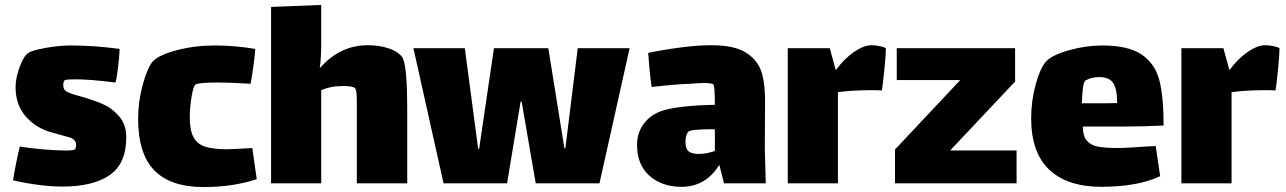

<svg xmlns="http://www.w3.org/2000/svg" viewBox="-20 -707 5203 777"><path d="M233 48Q146 48 33 23Q36 -1 45 -45.5Q54 -90 60 -114Q102 -107 154.5 -102.5Q207 -98 244 -98Q276 -98 283 -102Q284 -103 286 -108.5Q288 -114 288 -120Q288 -144 258 -152Q249 -154 186 -172Q123 -190 83 -237Q43 -284 43 -354Q43 -391 59.5 -436Q76 -481 95 -493Q109 -503 164 -513Q219 -523 265 -523Q364 -523 464 -509Q464 -487 458 -436.5Q452 -386 447 -373Q346 -386 284 -386Q252 -386 243 -383Q240 -382 238 -376.5Q236 -371 236 -362Q236 -346 246 -339Q257 -330 302 -318Q356 -303 394.5 -286.5Q433 -270 462 -236.5Q491 -203 491 -151Q491 -45 424 1.5Q357 48 233 48Z M1019 18Q923 50 804 50Q671 50 605 -17Q539 -84 539 -227Q539 -297 558 -365.5Q577 -434 598 -458Q623 -485 696 -504Q769 -523 848 -523Q930 -523 1013 -509Q1011 -479 1005.5 -439Q1000 -399 994 -368Q921 -373 855 -373Q791 -373 773 -366Q763 -362 755.5 -317Q748 -272 748 -233Q748 -180 763 -152Q778 -124 810 -113.5Q842 -103 897 -103Q921 -103 1001 -108Z M1628 -253V35H1424V-251Q1424 -255 1424 -297.5Q1424 -340 1418 -349Q1415 -354 1401 -356.5Q1387 -359 1370 -359L1349 -358Q1316 -357 1280 -342V35H1077V-679L1280 -687V-548Q1280 -462 1274 -434L1276 -433Q1356 -524 1469 -524Q1512 -524 1549.5 -512.5Q1587 -501 1606 -478Q1617 -465 1622.5 -412.5Q1628 -360 1628 -253Z M2032 35H1775L1653 -512H1861L1915 -105H1919L1979 -512H2199L2264 -107H2268L2318 -512H2528L2406 35H2148L2091 -296H2087Z M2910 35 2891 -40Q2836 49 2738 49Q2659 49 2608.5 4.5Q2558 -40 2558 -121Q2558 -171 2587 -208.5Q2616 -246 2667 -261Q2734 -280 2873 -283Q2873 -361 2866 -366Q2860 -371 2828 -371Q2808 -371 2772 -368Q2715 -366 2617 -355Q2608 -420 2603 -493Q2666 -506 2735 -515Q2804 -524 2859 -524Q2954 -524 3001.5 -492.5Q3049 -461 3063.5 -410Q3078 -359 3076 -280L3075 -105L3079 35ZM2873 -96V-184H2863Q2775 -184 2766 -174Q2760 -168 2757 -156.5Q2754 -145 2754 -134Q2754 -105 2767 -94.5Q2780 -84 2808 -84Q2838 -84 2873 -96Z M3565 -512Q3565 -486 3559 -426Q3553 -366 3549 -341Q3537 -342 3505 -342Q3430 -342 3371 -334V35H3168V-512H3338L3362 -424H3363Q3397 -470 3436.5 -497Q3476 -524 3507 -524Q3522 -524 3539.5 -520.5Q3557 -517 3565 -512Z M4094 -98V35H3602V-102L3866 -383H3609V-512H4088V-377L3825 -98Z M4617 -114Q4628 -114 4657 -116L4675 6Q4583 49 4437 49Q4300 49 4226.5 -20Q4153 -89 4153 -228Q4153 -299 4171.5 -366Q4190 -433 4214 -459Q4239 -485 4307 -504Q4375 -523 4441 -523Q4548 -523 4602 -485Q4656 -447 4672.5 -379.5Q4689 -312 4689 -199Q4608 -195 4531 -195H4362Q4362 -157 4378 -138Q4394 -119 4423.5 -113.5Q4453 -108 4507 -108Q4537 -108 4617 -114ZM4358 -289H4420Q4476 -289 4501 -290Q4501 -347 4485 -371Q4469 -395 4429 -395Q4397 -395 4374 -382Q4366 -378 4362.5 -350.5Q4359 -323 4358 -289Z M5158 -512Q5158 -486 5152 -426Q5146 -366 5142 -341Q5130 -342 5098 -342Q5023 -342 4964 -334V35H4761V-512H4931L4955 -424H4956Q4990 -470 5029.5 -497Q5069 -524 5100 -524Q5115 -524 5132.5 -520.5Q5150 -517 5158 -512Z"/></svg>

Font: Lalezar
Style: Bold
Weight: 700
Designer: Borna Izadpanah
Foundry: Borna Izadpanah
Version: Version 1.003;January 24, 2021;FontCreator 13.0.0.2683 64-bi